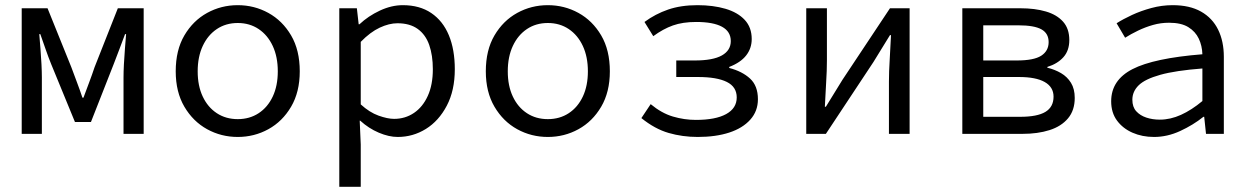

<svg xmlns="http://www.w3.org/2000/svg" viewBox="-20 -518 4840 743"><path d="M64 0V-486H164L256 -258Q267 -228 278 -199Q289 -170 299 -140H303Q314 -170 325 -199Q336 -228 346 -258L436 -486H536V0H458V-218Q458 -240 459.5 -269.5Q461 -299 463.5 -330Q466 -361 468 -386H464Q454 -358 442 -327.5Q430 -297 420 -270L332 -46H270L178 -270Q167 -297 156.5 -327.5Q146 -358 136 -386H132Q134 -361 136.5 -330Q139 -299 140.5 -269.5Q142 -240 142 -218V0Z M900 12Q836 12 781.5 -18Q727 -48 693.5 -105Q660 -162 660 -242Q660 -324 693.5 -381Q727 -438 781.5 -468Q836 -498 900 -498Q964 -498 1018.5 -468Q1073 -438 1106.5 -381Q1140 -324 1140 -242Q1140 -162 1106.5 -105Q1073 -48 1018.5 -18Q964 12 900 12ZM900 -57Q946 -57 981 -80Q1016 -103 1035.5 -144.5Q1055 -186 1055 -242Q1055 -298 1035.5 -340Q1016 -382 981 -405.5Q946 -429 900 -429Q854 -429 819 -405.5Q784 -382 764.5 -340Q745 -298 745 -242Q745 -186 764.5 -144.5Q784 -103 819 -80Q854 -57 900 -57Z M1293 205V-486H1361L1368 -424H1371Q1405 -456 1450 -477Q1495 -498 1539 -498Q1604 -498 1649 -467.5Q1694 -437 1717 -381.5Q1740 -326 1740 -250Q1740 -168 1709 -109Q1678 -50 1628 -19Q1578 12 1519 12Q1485 12 1446 -4.5Q1407 -21 1374 -51H1372L1376 41V205ZM1505 -58Q1548 -58 1582 -81Q1616 -104 1635.5 -147Q1655 -190 1655 -250Q1655 -304 1641 -344Q1627 -384 1596.5 -406Q1566 -428 1518 -428Q1486 -428 1449.5 -411Q1413 -394 1376 -356V-114Q1410 -83 1445 -70.5Q1480 -58 1505 -58Z M2100 12Q2036 12 1981.5 -18Q1927 -48 1893.5 -105Q1860 -162 1860 -242Q1860 -324 1893.5 -381Q1927 -438 1981.5 -468Q2036 -498 2100 -498Q2164 -498 2218.5 -468Q2273 -438 2306.5 -381Q2340 -324 2340 -242Q2340 -162 2306.5 -105Q2273 -48 2218.5 -18Q2164 12 2100 12ZM2100 -57Q2146 -57 2181 -80Q2216 -103 2235.5 -144.5Q2255 -186 2255 -242Q2255 -298 2235.5 -340Q2216 -382 2181 -405.5Q2146 -429 2100 -429Q2054 -429 2019 -405.5Q1984 -382 1964.5 -340Q1945 -298 1945 -242Q1945 -186 1964.5 -144.5Q1984 -103 2019 -80Q2054 -57 2100 -57Z M2680 12Q2621 12 2567.5 -3.5Q2514 -19 2462 -61L2498 -115Q2540 -80 2584 -67Q2628 -54 2673 -54Q2749 -54 2790 -76.5Q2831 -99 2831 -141Q2831 -182 2792.5 -201Q2754 -220 2681 -220H2597V-284H2669Q2739 -284 2773.5 -303.5Q2808 -323 2808 -359Q2808 -396 2774 -414.5Q2740 -433 2674 -433Q2622 -433 2584 -419.5Q2546 -406 2508 -378L2474 -433Q2516 -464 2565.5 -481Q2615 -498 2679 -498Q2740 -498 2787.5 -484Q2835 -470 2862 -441Q2889 -412 2889 -367Q2889 -331 2867.5 -303.5Q2846 -276 2802 -259V-255Q2852 -242 2882.5 -214Q2913 -186 2913 -134Q2913 -88 2883.5 -55Q2854 -22 2802 -5Q2750 12 2680 12Z M3100 0V-486H3180V-284Q3180 -245 3177 -198.5Q3174 -152 3172 -105H3176Q3190 -128 3208 -157Q3226 -186 3240 -209L3424 -486H3500V0H3420V-202Q3420 -241 3423 -288Q3426 -335 3428 -382H3424Q3410 -360 3392 -330Q3374 -300 3360 -278L3176 0Z M3704 0V-486H3929Q3985 -486 4027.5 -473.5Q4070 -461 4094 -434Q4118 -407 4118 -363Q4118 -322 4095 -296.5Q4072 -271 4033 -259V-256Q4062 -249 4086 -235Q4110 -221 4124.5 -197.5Q4139 -174 4139 -139Q4139 -91 4113 -60Q4087 -29 4041.5 -14.5Q3996 0 3937 0ZM3785 -284H3915Q3981 -284 4009.5 -302.5Q4038 -321 4038 -355Q4038 -389 4010 -404.5Q3982 -420 3921 -420H3785ZM3785 -66H3928Q3994 -66 4025.5 -85Q4057 -104 4057 -144Q4057 -181 4023 -200.5Q3989 -220 3923 -220H3785Z M4446 12Q4400 12 4362.5 -4.5Q4325 -21 4302.5 -51.5Q4280 -82 4280 -126Q4280 -208 4362.5 -250.5Q4445 -293 4633 -308Q4632 -341 4619 -368.5Q4606 -396 4578.5 -413Q4551 -430 4504 -430Q4472 -430 4442 -421.5Q4412 -413 4384 -399.5Q4356 -386 4334 -372L4301 -428Q4326 -444 4360.5 -460Q4395 -476 4435.5 -487Q4476 -498 4518 -498Q4584 -498 4628 -473Q4672 -448 4694 -403Q4716 -358 4716 -298V0H4647L4640 -66H4637Q4597 -34 4547 -11Q4497 12 4446 12ZM4468 -55Q4509 -55 4550 -73.5Q4591 -92 4633 -127V-253Q4529 -245 4470 -228.5Q4411 -212 4386.5 -188Q4362 -164 4362 -132Q4362 -104 4377 -87.5Q4392 -71 4416 -63Q4440 -55 4468 -55Z"/></svg>

Font: Source Code Variable
Style: Regular
Weight: 400
Monospace: yes
Designer: Paul D. Hunt, Teo Tuominen
Foundry: Adobe Systems Incorporated
Version: Version 1.010;hotconv 1.0.106;makeotfexe 2.5.65593